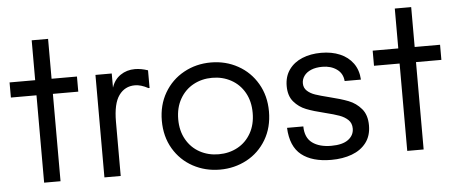

<svg xmlns="http://www.w3.org/2000/svg" viewBox="-47 -765 2094 883"><g transform="rotate(-5 1000.0 -323.0)"><path d="M124.5 -403.3H6.3V-473.1H124.5V-657.2H200.2V-473.1H317.4V-403.3H200.2V0H124.5Z M402.8 -473.1H478V-407.7Q489.7 -444.3 518.8 -464.1Q547.9 -483.9 585.4 -483.9Q613.8 -483.9 645.5 -473.1V-391.6H640.1Q606.9 -409.7 579.1 -409.7Q532.7 -409.7 505.4 -371.8Q478 -334 478 -250.5V0H402.8Z M688.5 -236.3Q688.5 -308.6 721.4 -365Q754.4 -421.4 811 -452.6Q867.7 -483.9 936 -483.9Q1004.4 -483.9 1060.8 -452.6Q1117.2 -421.4 1150.1 -365Q1183.1 -308.6 1183.1 -236.3Q1183.1 -162.6 1149.7 -106.2Q1116.2 -49.8 1059.6 -19.5Q1002.9 10.7 936 10.7Q868.2 10.7 811.5 -20Q754.9 -50.8 721.7 -106.9Q688.5 -163.1 688.5 -236.3ZM936 -60.1Q984.4 -60.1 1023.4 -81.3Q1062.5 -102.5 1085.2 -142.6Q1107.9 -182.6 1107.9 -236.3Q1107.9 -290 1085.2 -330.1Q1062.5 -370.1 1023.2 -391.6Q983.9 -413.1 936 -413.1Q888.2 -413.1 849.1 -391.8Q810.1 -370.6 787.1 -330.3Q764.2 -290 764.2 -236.3Q764.2 -183.1 786.9 -143.1Q809.6 -103 848.9 -81.5Q888.2 -60.1 936 -60.1Z M1259.3 -153.8H1334.5Q1335 -101.6 1367.7 -77.6Q1400.4 -53.7 1455.1 -53.7Q1507.3 -53.7 1533.7 -73.5Q1560.1 -93.3 1560.1 -124.5Q1560.1 -149.4 1544.2 -164.6Q1528.3 -179.7 1504.6 -188.2Q1481 -196.8 1439.5 -207Q1386.7 -219.7 1353.8 -232.7Q1320.8 -245.6 1297.6 -272.7Q1274.4 -299.8 1274.4 -345.2Q1274.4 -389.6 1296.9 -420.9Q1319.3 -452.1 1357.9 -468Q1396.5 -483.9 1445.3 -483.9Q1494.1 -483.9 1532 -467.8Q1569.8 -451.7 1592.3 -420.7Q1614.7 -389.6 1617.2 -345.2H1542Q1539.1 -380.9 1511.7 -400.1Q1484.4 -419.4 1445.3 -419.4Q1415 -419.4 1393.6 -410.4Q1372.1 -401.4 1360.8 -385.7Q1349.6 -370.1 1349.6 -351.6Q1349.6 -330.1 1364.5 -316.4Q1379.4 -302.7 1401.9 -295.2Q1424.3 -287.6 1463.9 -277.8Q1518.1 -264.6 1552.5 -251.2Q1586.9 -237.8 1611.3 -209.2Q1635.7 -180.7 1635.7 -132.3Q1635.7 -84.5 1611.3 -52.5Q1586.9 -20.5 1544.9 -4.9Q1502.9 10.7 1449.7 10.7Q1361.8 10.7 1312.5 -28.3Q1263.2 -67.4 1259.3 -153.8Z M1800.8 -403.3H1682.6V-473.1H1800.8V-657.2H1876.5V-473.1H1993.7V-403.3H1876.5V0H1800.8Z"/></g></svg>

Font: Glacial Indifference
Style: Regular
Weight: 400
Designer: Alfredo Marco Pradil
Foundry: Alfredo Marco Pradil
Version: Version 1.312